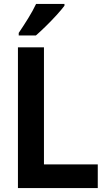

<svg xmlns="http://www.w3.org/2000/svg" viewBox="-20 -954 570 974"><path d="M71 0V-714H203V-120H476V0ZM75 -787Q100 -824 123.5 -862Q147 -900 163 -934H307V-925Q293 -906 267.5 -878Q242 -850 213.5 -822Q185 -794 162 -774H75Z"/></svg>

Font: Noto Sans Mono Condensed
Style: Bold
Weight: 700
Width: 3
Designer: Monotype Design Team
Foundry: Monotype Imaging Inc.
Version: Version 2.014